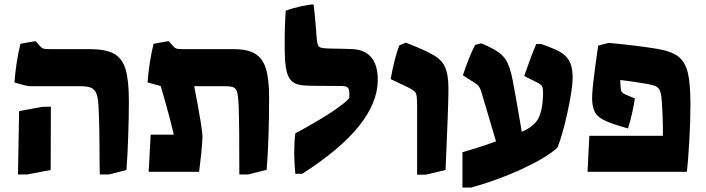

<svg xmlns="http://www.w3.org/2000/svg" viewBox="-20 -773 3175 864"><path d="M428 -49Q428 -214 423 -301Q421 -335 413.5 -353Q406 -371 390 -378Q374 -385 343 -385H116Q100 -385 45 -402Q52 -494 72 -576L140 -588L158 -568Q167 -557 174.5 -554.5Q182 -552 202 -552H382Q455 -552 492.5 -531.5Q530 -511 545 -461.5Q560 -412 560 -317Q560 -250 557 -161Q554 -72 549 -8L471 12H429Q429 -25 428 -49ZM66 -273 168 -292 209 -293 208 -8 103 12H61Z M1054 -297Q1052 -338 1048 -355.5Q1044 -373 1032.5 -379Q1021 -385 994 -385H854Q891 -193 891 -159Q891 -143 886 -85L876 0H649L658 -167H762Q743 -251 703 -386Q694 -388 644 -402Q651 -494 671 -576L739 -588L757 -568Q766 -557 773.5 -554.5Q781 -552 801 -552H1031Q1093 -552 1127.5 -531.5Q1162 -511 1176.5 -464.5Q1191 -418 1191 -335Q1191 -147 1180 -9L1097 12H1057Q1057 -220 1054 -297Z M1304 -85Q1304 -136 1309 -173Q1406 -225 1469 -266.5Q1532 -308 1552 -332Q1553 -356 1550.5 -367Q1548 -378 1540.5 -382Q1533 -386 1516 -386Q1367 -386 1342 -389Q1302 -393 1284.5 -417.5Q1267 -442 1263 -499Q1261 -535 1261 -570Q1261 -665 1266 -725Q1295 -736 1334 -744.5Q1373 -753 1391 -753Q1395 -729 1402 -643L1405 -602Q1407 -580 1410.5 -571Q1414 -562 1422.5 -559Q1431 -556 1452 -555L1491 -554Q1519 -554 1567 -552Q1623 -549 1651.5 -514Q1680 -479 1680 -414Q1680 -208 1340 9H1309Q1304 -44 1304 -85Z M1857 -287Q1857 -327 1855 -340.5Q1853 -354 1846 -361Q1839 -368 1816 -380L1738 -417Q1755 -512 1777 -569L1806 -581Q1889 -549 1924 -529Q1966 -507 1982 -472.5Q1998 -438 1998 -374Q1998 -298 1985 -8L1896 13H1857Z M2557 -424Q2557 -375 2534 -269Q2511 -163 2488 -108Q2438 -63 2329 -12.5Q2220 38 2100 71H2061V-88Q2154 -115 2212 -137L2148 -353Q2141 -377 2133 -386.5Q2125 -396 2093 -415L2063 -434Q2087 -509 2118 -571L2146 -578Q2175 -566 2191 -557Q2236 -535 2255.5 -505Q2275 -475 2287 -412Q2300 -346 2328 -180Q2384 -204 2403 -241Q2422 -278 2424 -351Q2424 -376 2419.5 -384.5Q2415 -393 2397 -402L2339 -431Q2369 -519 2393 -575H2415Q2445 -565 2465 -556Q2517 -536 2537 -506.5Q2557 -477 2557 -424Z M2632 -162H2963Q2964 -233 2958 -317Q2956 -347 2951 -361.5Q2946 -376 2934 -383Q2922 -390 2895 -395Q2817 -408 2771 -413L2772 -393Q2773 -368 2777 -361Q2781 -354 2796 -347L2837 -330Q2833 -302 2824.5 -264Q2816 -226 2806 -195Q2738 -214 2706 -228.5Q2674 -243 2661 -262Q2648 -281 2645 -316Q2643 -344 2650 -405Q2657 -466 2672 -568L2719 -580Q2841 -569 2939 -553Q3002 -542 3032.5 -518.5Q3063 -495 3075 -446.5Q3087 -398 3087 -304Q3087 -232 3082 -141.5Q3077 -51 3071 0H2624Z"/></svg>

Font: Suez One
Style: Regular
Weight: 400
Designer: Michal Sahar
Foundry: Hagilda
Version: Version 1.001